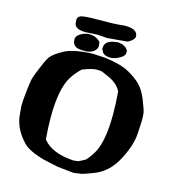

<svg xmlns="http://www.w3.org/2000/svg" viewBox="-130 -998 1016 1126"><g transform="rotate(15 378.5 -435.0)"><path d="M492.7 -891.1Q566.9 -891.1 567.4 -845.7Q567.4 -833.5 550 -819.3Q532.7 -805.2 523.4 -804.7L404.8 -794.4L346.2 -798.8L274.9 -794.9H274.4Q208.5 -794.9 205.1 -833.5Q204.1 -840.3 204.1 -854Q204.1 -867.7 221.9 -876.2Q239.7 -884.8 333.5 -884.8Q427.2 -884.8 452.1 -887.9Q477.1 -891.1 492.7 -891.1ZM371.6 -735.9Q371.6 -717 351.3 -701.9Q331.1 -686.9 300.3 -686.9Q269.5 -686.9 256.3 -690.6Q223.1 -700.9 223.1 -737.1Q223.1 -737.6 223.1 -738.4Q223.1 -759 249 -774Q274.9 -789 301.5 -789Q328.1 -789 345.7 -778.3Q363.3 -767.6 368.7 -759.4L371.6 -736.7ZM454.1 -688.1Q406.2 -688.1 398.9 -720.7H395.5V-731.8Q395.5 -771.3 445.8 -782.5L476.6 -787L505.9 -781.2V-779.6Q528.8 -770.1 535.2 -754.9H537.6V-738Q537.6 -720.7 509.3 -704.8Q481 -689 455.6 -688.1ZM508.3 -123.5Q555.7 -199.2 555.7 -368.7Q555.7 -370.6 555.7 -372.1Q555.7 -434.1 549.8 -508.3Q528.3 -553.2 468.8 -579.1Q434.6 -593.8 428.5 -596.7Q422.4 -599.6 394.8 -599.6Q367.2 -599.6 310.5 -577.1Q277.3 -546.4 254.9 -510.3Q207 -433.6 207 -261.7Q207 -200.7 212.9 -127Q267.6 -58.1 398.4 -49.8Q401.9 -49.8 404.8 -49.8L431.2 -53.2Q450.2 -63.5 469.7 -73.2Q489.7 -93.3 508.3 -123.5ZM320.8 9.8 232.9 -9.3Q137.7 -35.6 103 -72.8Q40.5 -139.2 29.3 -214.4L23.4 -279.3V-279.8Q23.4 -309.6 30.5 -374.3Q37.6 -439 44.2 -457.5Q50.8 -476.1 55.2 -487.8Q91.3 -578.1 104.5 -594.7Q125 -621.1 179.4 -650.4Q233.9 -679.7 349.6 -683.6L424.8 -679.7H425.3Q524.4 -666.5 573.7 -638.9Q623 -611.3 651.6 -581.8Q680.2 -552.2 701.9 -497.3Q723.6 -442.4 726.1 -425.8Q728.5 -409.2 728.5 -386.5Q728.5 -363.8 723.9 -293.9Q719.2 -224.1 669.7 -131.8Q620.1 -39.6 531.7 -8.3Q498 4.9 470.2 13.2L419.4 20.5Z"/></g></svg>

Font: Drukaatie burti
Style: Heavy
Weight: 800
Version: Version 0.14